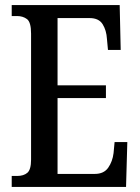

<svg xmlns="http://www.w3.org/2000/svg" viewBox="-20 -734 549 754"><path d="M26 0V-43H47Q73 -43 87.5 -55.5Q102 -68 102 -107V-602Q102 -647 86 -659Q70 -671 47 -671H26V-714H450L454 -538H404L400 -581Q398 -615 383 -639Q368 -663 332 -663H206V-399H396V-349H206V-51H352Q388 -51 405 -75.5Q422 -100 426 -133L430 -176H480L475 0Z"/></svg>

Font: Noto Serif Hebrew ExtraCondensed Medium
Style: Regular
Weight: 500
Width: 2
Designer: Monotype Design Team
Foundry: Monotype Imaging Inc.
Version: Version 2.004; ttfautohint (v1.8.4.7-5d5b)